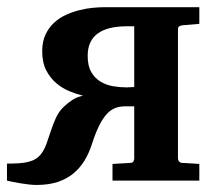

<svg xmlns="http://www.w3.org/2000/svg" viewBox="-22 -508 608 540"><path d="M224.6 -351.1Q224.6 -322.3 234.9 -304.9Q245.1 -287.6 261.2 -278.1Q277.3 -268.6 296.6 -265.4Q315.9 -262.2 334.5 -262.2Q337.4 -262.2 342.8 -262.7Q348.1 -263.2 355.5 -263.2V-434.1H335.4Q224.6 -434.1 224.6 -351.1ZM-2.4 -47.9Q16.6 -47.9 31.2 -48.8Q45.9 -49.8 57.6 -52.7Q69.3 -55.7 78.1 -61Q86.9 -66.4 93.8 -75.2Q103 -87.4 109.1 -104.7Q115.2 -122.1 121.3 -140.6Q127.4 -159.2 135.5 -177Q143.6 -194.8 157.7 -208Q168.5 -218.3 180.9 -226.6Q193.4 -234.9 211.4 -238.8Q193.8 -243.2 173.8 -251.2Q153.8 -259.3 136.5 -273.9Q119.1 -288.6 107.9 -310.3Q96.7 -332 96.7 -363.8Q96.7 -390.6 105.7 -410.2Q114.7 -429.7 129.6 -443.6Q144.5 -457.5 163.3 -466.1Q182.1 -474.6 201.7 -479.5Q221.2 -484.4 239.7 -486.1Q258.3 -487.8 272.5 -487.8H538.6V-440.9L491.7 -437Q485.4 -436 481.9 -433.8Q478.5 -431.6 478.5 -424.8V-62Q478.5 -57.6 481.7 -53.7Q484.9 -49.8 491.7 -49.8Q501 -49.3 509.8 -48.8Q517.1 -48.3 525.1 -47.9Q533.2 -47.4 538.6 -46.9V0H294.4V-46.9L343.8 -49.8Q350.6 -49.8 353 -53.7Q355.5 -57.6 355.5 -62V-209H330.6Q313.5 -209 300.3 -203.4Q287.1 -197.8 276.1 -184.8Q265.1 -171.9 255.4 -151.6Q245.6 -131.3 236.3 -102.1Q228.5 -77.6 215.8 -56.6Q203.1 -35.6 184.6 -20.3Q166 -4.9 140.4 3.7Q114.7 12.2 80.6 12.2Q70.8 12.2 58.3 10.7Q45.9 9.3 33.9 7.3Q22 5.4 12.2 3.2Q2.4 1 -2.4 0Z"/></svg>

Font: Charis SIL Cyr
Style: Bold
Weight: 700
Foundry: SIL International
Version: Version 5.000